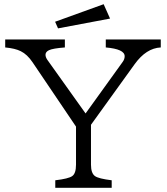

<svg xmlns="http://www.w3.org/2000/svg" viewBox="-20 -899 800 919"><path d="M4.9 -710H290.5V-671.9Q232.9 -667.5 214.4 -658.7Q197.8 -650.9 197.8 -636.7Q197.8 -625.5 206.5 -612.8L389.6 -356L567.4 -603Q576.7 -615.7 576.7 -629.9Q576.7 -664.1 486.3 -671.9V-710H749.5V-671.9Q679.7 -668.5 624.5 -591.8L415.5 -301.8V-110.8Q415.5 -69.8 434.6 -56.2Q451.2 -43.9 514.6 -36.1V0H244.6V-36.1Q308.1 -43.5 325.7 -56.2Q343.8 -68.8 343.8 -110.8V-293L135.7 -601.1Q110.4 -638.7 79.6 -653.8Q52.7 -667.5 4.9 -671.9ZM476.1 -878.9 506.8 -810.1 257.8 -763.2 243.7 -794.9Z"/></svg>

Font: BIZ UDPMincho
Style: Regular
Weight: 400
Designer: TypeBank Co., Ltd.
Foundry: Morisawa Inc.
Version: Version 1.06